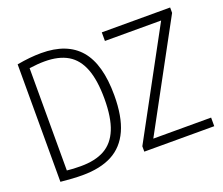

<svg xmlns="http://www.w3.org/2000/svg" viewBox="-123 -932 1303 1122"><g transform="rotate(-20 529.0 -371.0)"><path d="M76.5 -2V-732.5Q158.5 -747.5 227.5 -747.5Q388 -747.5 466.8 -655.2Q545.5 -563 545.5 -370Q545.5 -238 508 -155Q470.5 -72 396.8 -33Q323 6 211.5 6Q153.5 6 76.5 -2ZM484.5 -370Q484.5 -485.5 457 -557Q429.5 -628.5 373.5 -661.8Q317.5 -695 229.5 -695Q187 -695 134.5 -687.5V-51.5Q170 -47 220.5 -47Q310.5 -47 368.5 -79.2Q426.5 -111.5 455.5 -182.5Q484.5 -253.5 484.5 -370ZM673 -53.5H1032.5V0H597.5V-33.5L952 -686.5H602.5V-740H1027.5V-706.5Z"/></g></svg>

Font: Encode Sans Condensed Light
Style: Regular
Weight: 300
Width: 3
Designer: Multiple Designers
Foundry: Impallari Type
Version: Version 2.000